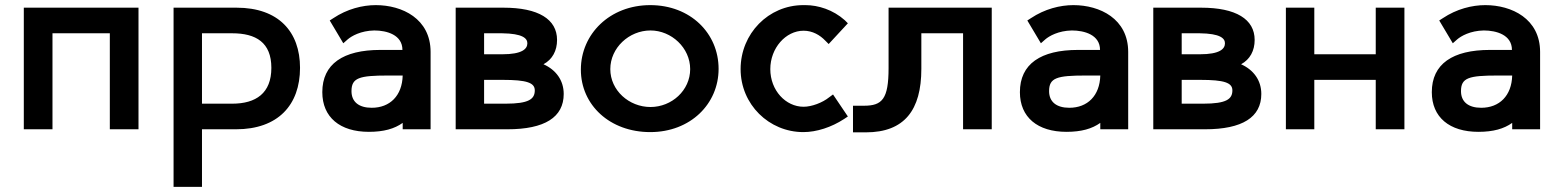

<svg xmlns="http://www.w3.org/2000/svg" viewBox="-20 -505 6088 750"><path d="M409 0H521V-475H73V0H185V-375H409Z M658 -475V225H769V0H902C1066 0 1152 -95 1152 -240C1152 -381 1068 -475 904 -475ZM769 -100V-375H887C980 -375 1040 -339 1040 -240C1040 -141 980 -100 887 -100Z M1553 -210C1551 -131 1503 -84 1432 -84C1382 -84 1353 -107 1353 -149C1353 -201 1383 -210 1496 -210ZM1662 -302C1662 -432 1551 -485 1448 -485C1396 -485 1336 -470 1282 -434L1268 -425L1321 -336L1338 -351C1353 -364 1389 -385 1442 -386C1491 -386 1552 -369 1552 -310H1466C1320 -310 1239 -255 1239 -145C1239 -47 1308 10 1421 10C1479 10 1521 -2 1553 -25V0H1662Z M1760 0H1962C2108 0 2182 -47 2182 -138C2182 -191 2152 -232 2103 -254C2138 -273 2156 -307 2156 -349C2156 -430 2083 -475 1947 -475H1760ZM1941 -375C2022 -374 2040 -355 2040 -336C2040 -314 2020 -293 1942 -293H1871V-375ZM1944 -193C2037 -193 2069 -182 2069 -152C2069 -118 2046 -100 1955 -100H1871V-193Z M2249 -233C2249 -95 2362 11 2520 11C2677 11 2787 -99 2787 -236C2787 -375 2677 -485 2520 -485C2362 -485 2249 -372 2249 -233ZM2676 -235C2676 -152 2604 -87 2521 -87C2437 -87 2364 -152 2364 -235C2364 -318 2437 -386 2521 -386C2603 -386 2676 -318 2676 -235Z M3126 -485H3118C2982 -485 2873 -374 2873 -235C2873 -97 2984 11 3118 11C3170 11 3228 -8 3277 -40L3292 -50L3234 -136L3219 -125C3193 -104 3151 -88 3119 -88C3049 -88 2989 -152 2989 -235C2989 -317 3049 -385 3119 -385C3154 -385 3183 -368 3204 -346L3217 -333L3292 -414L3280 -426C3234 -467 3176 -485 3126 -485Z M3579 -375H3742V0H3854V-475H3451V-239C3451 -118 3426 -92 3355 -92H3312V12H3362C3513 12 3579 -75 3579 -236Z M4278 -210C4276 -131 4228 -84 4157 -84C4107 -84 4078 -107 4078 -149C4078 -201 4108 -210 4221 -210ZM4387 -302C4387 -432 4276 -485 4173 -485C4121 -485 4061 -470 4007 -434L3993 -425L4046 -336L4063 -351C4078 -364 4114 -385 4167 -386C4216 -386 4277 -369 4277 -310H4191C4045 -310 3964 -255 3964 -145C3964 -47 4033 10 4146 10C4204 10 4246 -2 4278 -25V0H4387Z M4485 0H4687C4833 0 4907 -47 4907 -138C4907 -191 4877 -232 4828 -254C4863 -273 4881 -307 4881 -349C4881 -430 4808 -475 4672 -475H4485ZM4666 -375C4747 -374 4765 -355 4765 -336C4765 -314 4745 -293 4667 -293H4596V-375ZM4669 -193C4762 -193 4794 -182 4794 -152C4794 -118 4771 -100 4680 -100H4596V-193Z M5003 0H5114V-193H5354V0H5466V-475H5354V-293H5114V-475H5003Z M5887 -210C5885 -131 5837 -84 5766 -84C5716 -84 5687 -107 5687 -149C5687 -201 5717 -210 5830 -210ZM5996 -302C5996 -432 5885 -485 5782 -485C5730 -485 5670 -470 5616 -434L5602 -425L5655 -336L5672 -351C5687 -364 5723 -385 5776 -386C5825 -386 5886 -369 5886 -310H5800C5654 -310 5573 -255 5573 -145C5573 -47 5642 10 5755 10C5813 10 5855 -2 5887 -25V0H5996Z"/></svg>

Font: Mint Spirit
Style: Bold
Weight: 700
Designer: HARENDAL Hirwen
Foundry: Arkandis Digital Foundry.
Version: Version 1.004;FFEdit